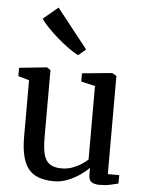

<svg xmlns="http://www.w3.org/2000/svg" viewBox="-59 -917 739 976"><g transform="rotate(5 310.5 -429.0)"><path d="M485.5 9Q458 9 444 -1.2Q430 -11.5 430 -38V-73Q412 -54 384 -34.8Q356 -15.5 322.2 -2.2Q288.5 11 253 11Q160.5 11 121.5 -39Q82.5 -89 82.5 -201V-489.5L26.5 -505.5V-548L165.5 -562.5H168L186.5 -550V-208Q186.5 -154.5 194.8 -121.5Q203 -88.5 224.8 -73Q246.5 -57.5 286.5 -57.5Q315.5 -57.5 340.8 -66.8Q366 -76 386 -89Q406 -102 419 -114V-489.5L347.5 -506V-548L497.5 -562.5H500.5L523 -550V-49H581.5L581 -6Q564 -1.5 540.2 3.8Q516.5 9 485.5 9ZM319.5 -638.5Q300 -647.5 271.8 -667.5Q243.5 -687.5 213.8 -713.2Q184 -739 159.8 -764.2Q135.5 -789.5 124.5 -807.5L200 -870.5L358 -670.5L320.5 -638.5Z"/></g></svg>

Font: Merriweather 28pt
Style: Regular
Weight: 400
Version: Version 2.100